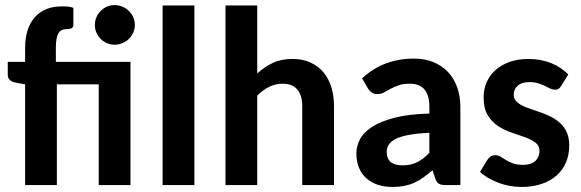

<svg xmlns="http://www.w3.org/2000/svg" viewBox="-20 -723 2269 750"><path d="M10.3 0ZM78.1 0V-393.6L41.5 -400.4Q27.3 -402.8 18.8 -410.2Q10.3 -417.5 10.3 -431.2V-481.4H78.1V-535.6Q78.1 -612.3 115.7 -655.3Q153.3 -698.2 223.1 -698.2Q235.8 -698.2 246.3 -697.3Q256.8 -696.3 266.6 -692.4V-625.5Q266.6 -615.7 259 -612.5Q251.5 -609.4 241.7 -609.4Q217.3 -609.4 207.8 -592.3Q198.2 -575.2 198.2 -535.6V-481.4H489.7V0H365.7V-393.6H202.1V0ZM506.8 -625.5Q506.8 -609.4 500.5 -595.5Q494.1 -581.5 483.4 -571Q472.7 -560.5 458 -554.4Q443.4 -548.3 427.2 -548.3Q411.6 -548.3 397.7 -554.4Q383.8 -560.5 373.3 -571Q362.8 -581.5 356.7 -595.5Q350.6 -609.4 350.6 -625.5Q350.6 -641.6 356.7 -655.8Q362.8 -669.9 373.3 -680.4Q383.8 -690.9 397.7 -697Q411.6 -703.1 427.2 -703.1Q443.4 -703.1 458 -697Q472.7 -690.9 483.4 -680.4Q494.1 -669.9 500.5 -655.8Q506.8 -641.6 506.8 -625.5Z M739.3 -701.7V0H615.2V-701.7Z M860.8 0V-701.7H984.9V-436Q1012.7 -461.4 1045.2 -477.1Q1077.6 -492.7 1122.6 -492.7Q1162.1 -492.7 1192.4 -479Q1222.7 -465.3 1243.2 -440.9Q1263.7 -416.5 1274.2 -382.6Q1284.7 -348.6 1284.7 -308.6V0H1160.6V-308.6Q1160.6 -350.1 1141.6 -373Q1122.6 -396 1084.5 -396Q1056.2 -396 1031.5 -383.8Q1006.8 -371.6 984.9 -349.6V0Z M1721.7 0Q1704.1 0 1694.8 -5.1Q1685.5 -10.3 1680.2 -25.9L1669.4 -58.1Q1650.9 -42 1633.8 -29.8Q1616.7 -17.6 1598.4 -9.3Q1580.1 -1 1559.3 3.2Q1538.6 7.3 1513.2 7.3Q1481.9 7.3 1456.1 -1.2Q1430.2 -9.8 1411.4 -26.4Q1392.6 -43 1382.3 -67.6Q1372.1 -92.3 1372.1 -124.5Q1372.1 -151.4 1385.7 -178.2Q1399.4 -205.1 1432.4 -226.8Q1465.3 -248.5 1520.3 -262.9Q1575.2 -277.3 1657.2 -279.3V-305.2Q1657.2 -352.1 1637.7 -374Q1618.2 -396 1581.5 -396Q1554.2 -396 1536.4 -389.6Q1518.6 -383.3 1504.9 -375.7Q1491.2 -368.2 1479.5 -361.8Q1467.8 -355.5 1453.1 -355.5Q1440.4 -355.5 1431.4 -362.1Q1422.4 -368.7 1417 -377.9L1394.5 -417Q1436.5 -456.1 1487.3 -475.1Q1538.1 -494.1 1597.2 -494.1Q1639.6 -494.1 1673.3 -480.2Q1707 -466.3 1730.5 -441.2Q1753.9 -416 1766.1 -381.3Q1778.3 -346.7 1778.3 -305.2V0ZM1551.8 -77.1Q1585 -77.1 1609.1 -89.1Q1633.3 -101.1 1657.2 -126V-204.1Q1608.9 -202.1 1576.9 -196Q1544.9 -189.9 1525.9 -180.4Q1506.8 -170.9 1498.8 -158.2Q1490.7 -145.5 1490.7 -130.9Q1490.7 -101.6 1507.1 -89.4Q1523.4 -77.1 1551.8 -77.1Z M2171.9 -387.2Q2167 -378.9 2161.4 -375.7Q2155.8 -372.6 2147.5 -372.6Q2138.7 -372.6 2129.2 -377.2Q2119.6 -381.8 2108.2 -387.5Q2096.7 -393.1 2082 -397.7Q2067.4 -402.3 2048.3 -402.3Q2019 -402.3 2002.9 -388.9Q1986.8 -375.5 1986.8 -353Q1986.8 -337.9 1996.1 -327.9Q2005.4 -317.9 2020.8 -310.3Q2036.1 -302.7 2055.4 -296.4Q2074.7 -290 2095.2 -282.7Q2115.7 -275.4 2135 -265.4Q2154.3 -255.4 2169.7 -240.7Q2185.1 -226.1 2194.3 -205.1Q2203.6 -184.1 2203.6 -154.8Q2203.6 -119.6 2191.4 -89.8Q2179.2 -60.1 2155.5 -38.6Q2131.8 -17.1 2096.9 -4.9Q2062 7.3 2016.1 7.3Q1992.7 7.3 1969.7 2.9Q1946.8 -1.5 1925.8 -9.5Q1904.8 -17.6 1886.5 -28.3Q1868.2 -39.1 1855 -51.8L1883.8 -98.6Q1889.2 -106.9 1896.5 -111.8Q1903.8 -116.7 1915.5 -116.7Q1926.3 -116.7 1935.8 -110.8Q1945.3 -105 1956.5 -97.9Q1967.8 -90.8 1983.4 -85Q1999 -79.1 2022.5 -79.1Q2040 -79.1 2052.5 -83.5Q2064.9 -87.9 2072.5 -95.5Q2080.1 -103 2083.7 -112.8Q2087.4 -122.6 2087.4 -132.8Q2087.4 -154.3 2071.3 -166.3Q2055.2 -178.2 2030.8 -187Q2006.3 -195.8 1978.3 -205.1Q1950.2 -214.4 1925.8 -230.5Q1901.4 -246.6 1885.3 -272.9Q1869.1 -299.3 1869.1 -342.8Q1869.1 -373 1880.4 -400.1Q1891.6 -427.2 1913.8 -447.8Q1936 -468.3 1969 -480.5Q2002 -492.7 2045.9 -492.7Q2069.8 -492.7 2092.3 -488.3Q2114.7 -483.9 2134.5 -475.8Q2154.3 -467.8 2170.7 -456.5Q2187 -445.3 2199.7 -432.1Z"/></svg>

Font: Carlito
Style: Bold
Weight: 700
Designer: Lukasz Dziedzic
Foundry: tyPoland Lukasz Dziedzic
Version: Version 1.104